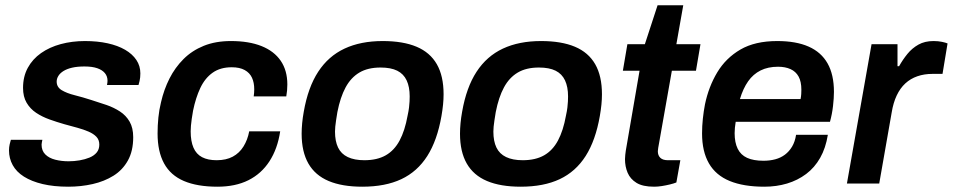

<svg xmlns="http://www.w3.org/2000/svg" viewBox="-20 -693 3598 725"><path d="M238 12Q183 12 141 2Q99 -8 70.5 -26Q42 -44 28 -69.5Q14 -95 14 -125Q14 -137 16.5 -148Q19 -159 21 -165H140Q139 -161 138 -155Q137 -149 137 -147Q137 -124 151 -110Q165 -96 188.5 -90Q212 -84 239 -84Q260 -84 280.5 -87.5Q301 -91 318 -98Q335 -105 345 -117Q355 -129 355 -147Q355 -165 344 -176.5Q333 -188 314.5 -196Q296 -204 272.5 -210.5Q249 -217 223 -224Q195 -232 167 -242Q139 -252 116.5 -267Q94 -282 80.5 -305Q67 -328 67 -361Q67 -404 85 -437Q103 -470 135 -492.5Q167 -515 209.5 -526.5Q252 -538 301 -538Q348 -538 386.5 -529.5Q425 -521 452.5 -505Q480 -489 495 -466.5Q510 -444 510 -416Q510 -400 507 -387Q504 -374 503 -372H384Q385 -377 385.5 -381Q386 -385 386 -388Q386 -405 376 -417Q366 -429 347 -435.5Q328 -442 299 -442Q272 -442 252.5 -437.5Q233 -433 220 -425Q207 -417 200.5 -406.5Q194 -396 194 -385Q194 -364 213 -352.5Q232 -341 262 -333.5Q292 -326 326 -315Q355 -306 382.5 -296.5Q410 -287 433 -272Q456 -257 469.5 -233.5Q483 -210 483 -175Q483 -123 463 -87Q443 -51 408.5 -29.5Q374 -8 330 2Q286 12 238 12Z M801 12Q725 12 674.5 -9.5Q624 -31 599.5 -76Q575 -121 575 -189Q575 -219 578 -249Q581 -279 588 -307Q599 -355 620 -396.5Q641 -438 673 -470Q705 -502 749.5 -520Q794 -538 852 -538Q920 -538 967.5 -519Q1015 -500 1040 -463.5Q1065 -427 1065 -374Q1065 -363 1064 -351.5Q1063 -340 1061 -329H938Q939 -336 939.5 -342.5Q940 -349 940 -356Q940 -381 931.5 -399.5Q923 -418 904 -428.5Q885 -439 855 -439Q812 -439 783 -418.5Q754 -398 736.5 -361Q719 -324 709 -275Q706 -258 704 -244Q702 -230 701 -218.5Q700 -207 700 -197Q700 -160 710.5 -135.5Q721 -111 743 -99.5Q765 -88 798 -88Q834 -88 859 -101.5Q884 -115 899.5 -140Q915 -165 921 -197H1038Q1028 -131 997.5 -84Q967 -37 918 -12.5Q869 12 801 12Z M1348 12Q1272 12 1221 -9.5Q1170 -31 1144.5 -75.5Q1119 -120 1119 -188Q1119 -207 1121 -228Q1123 -249 1127 -271Q1143 -363 1181.5 -422Q1220 -481 1281 -509.5Q1342 -538 1425 -538Q1502 -538 1553 -516.5Q1604 -495 1629.5 -450.5Q1655 -406 1655 -337Q1655 -318 1653 -298Q1651 -278 1647 -255Q1631 -163 1593.5 -104Q1556 -45 1495.5 -16.5Q1435 12 1348 12ZM1356 -88Q1404 -88 1436.5 -106.5Q1469 -125 1489 -162.5Q1509 -200 1519 -256Q1523 -274 1524.5 -287Q1526 -300 1526.5 -310Q1527 -320 1527 -329Q1527 -365 1515.5 -389.5Q1504 -414 1480 -426Q1456 -438 1417 -438Q1369 -438 1337 -419Q1305 -400 1285 -363Q1265 -326 1254 -270Q1251 -252 1249 -238.5Q1247 -225 1246 -215Q1245 -205 1245 -196Q1245 -160 1256.5 -136Q1268 -112 1293 -100Q1318 -88 1356 -88Z M1946 12Q1870 12 1819 -9.5Q1768 -31 1742.5 -75.5Q1717 -120 1717 -188Q1717 -207 1719 -228Q1721 -249 1725 -271Q1741 -363 1779.5 -422Q1818 -481 1879 -509.5Q1940 -538 2023 -538Q2100 -538 2151 -516.5Q2202 -495 2227.5 -450.5Q2253 -406 2253 -337Q2253 -318 2251 -298Q2249 -278 2245 -255Q2229 -163 2191.5 -104Q2154 -45 2093.5 -16.5Q2033 12 1946 12ZM1954 -88Q2002 -88 2034.5 -106.5Q2067 -125 2087 -162.5Q2107 -200 2117 -256Q2121 -274 2122.5 -287Q2124 -300 2124.5 -310Q2125 -320 2125 -329Q2125 -365 2113.5 -389.5Q2102 -414 2078 -426Q2054 -438 2015 -438Q1967 -438 1935 -419Q1903 -400 1883 -363Q1863 -326 1852 -270Q1849 -252 1847 -238.5Q1845 -225 1844 -215Q1843 -205 1843 -196Q1843 -160 1854.5 -136Q1866 -112 1891 -100Q1916 -88 1954 -88Z M2450 12Q2407 12 2383.5 -2.5Q2360 -17 2350 -40.5Q2340 -64 2340 -92Q2340 -100 2341 -108Q2342 -116 2343 -124L2395 -426H2332L2349 -526H2415L2463 -673H2560L2534 -526H2625L2608 -426H2517L2468 -149Q2467 -146 2465.5 -135Q2464 -124 2464 -122Q2464 -106 2473.5 -97Q2483 -88 2502 -88H2549L2534 -4Q2524 0 2509.5 3.5Q2495 7 2479.5 9.5Q2464 12 2450 12Z M2866 12Q2788 12 2735.5 -9.5Q2683 -31 2657 -76Q2631 -121 2631 -189Q2631 -217 2634 -245Q2637 -273 2642 -299Q2656 -366 2688.5 -420Q2721 -474 2776 -506Q2831 -538 2915 -538Q2986 -538 3033.5 -517Q3081 -496 3105 -453.5Q3129 -411 3129 -346Q3129 -323 3125.5 -292.5Q3122 -262 3114 -233H2758Q2756 -221 2755 -210.5Q2754 -200 2754 -190Q2754 -155 2765.5 -131.5Q2777 -108 2801 -97Q2825 -86 2863 -86Q2887 -86 2907.5 -91.5Q2928 -97 2944 -109Q2960 -121 2971 -139.5Q2982 -158 2986 -184H3106Q3098 -134 3077 -97Q3056 -60 3024 -36Q2992 -12 2952 0Q2912 12 2866 12ZM2774 -319H3003Q3005 -329 3005.5 -338Q3006 -347 3006 -354Q3006 -385 2995.5 -404Q2985 -423 2965 -432Q2945 -441 2918 -441Q2880 -441 2852 -427Q2824 -413 2805 -386Q2786 -359 2774 -319Z M3178 0 3271 -526H3369V-443H3375Q3389 -468 3406.5 -489.5Q3424 -511 3448 -524.5Q3472 -538 3505 -538Q3523 -538 3537 -535Q3551 -532 3558 -529L3539 -414H3501Q3470 -414 3444 -405Q3418 -396 3398.5 -378Q3379 -360 3366 -332.5Q3353 -305 3347 -268L3300 0Z"/></svg>

Font: Archivo SemiBold SemiBold
Style: Italic
Weight: 600
Italic angle: -10°
Version: Version 2.001